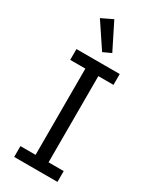

<svg xmlns="http://www.w3.org/2000/svg" viewBox="-238 -1013 876 1076"><g transform="rotate(30 200.0 -474.5)"><path d="M340 0H60V-70H158V-628H60V-698H340V-628H242V-70H340ZM193 -755 87 -914 160 -949 245 -779Z"/></g></svg>

Font: IBM Plex Sans
Style: Regular
Weight: 400
Designer: Mike Abbink, Paul van der Laan, Pieter van Rosmalen
Foundry: Bold Monday
Version: Version 3.201